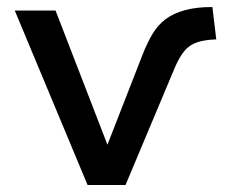

<svg xmlns="http://www.w3.org/2000/svg" viewBox="-20 -526 649 546"><path d="M229 0 22 -496H138L288 -108H283L386 -372Q399 -405 414 -430Q429 -455 451 -471.5Q473 -488 505.5 -497Q538 -506 584 -506L595 -414Q562 -413 540 -405.5Q518 -398 503.5 -380Q489 -362 476 -331L337 0Z"/></svg>

Font: Nunito Sans 8pt SemiBold
Style: Regular
Weight: 600
Version: Version 3.101;gftools[0.9.27]